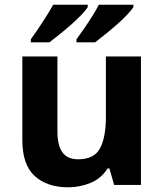

<svg xmlns="http://www.w3.org/2000/svg" viewBox="-20 -786 697 816"><path d="M579 -546V0H465L445 -70H437Q411 -28 365.5 -9Q320 10 269 10Q181 10 128 -37.5Q75 -85 75 -190V-546H224V-227Q224 -169 245 -139Q266 -109 312 -109Q380 -109 405 -155.5Q430 -202 430 -289V-546ZM547 -756Q539 -743 520 -723Q501 -703 476 -681Q451 -659 426.5 -639.5Q402 -620 384 -606H305V-619Q319 -638 337 -664Q355 -690 372 -717Q389 -744 400 -766H547ZM353 -756Q345 -743 326 -723Q307 -703 282 -681Q257 -659 232.5 -639.5Q208 -620 190 -606H111V-619Q125 -638 142.5 -664Q160 -690 177 -717Q194 -744 206 -766H353Z"/></svg>

Font: Noto Sans Kannada
Style: Bold
Weight: 700
Designer: Jelle Bosma - Monotype Design Team
Foundry: Monotype Imaging Inc.
Version: Version 2.005; ttfautohint (v1.8.4.7-5d5b)